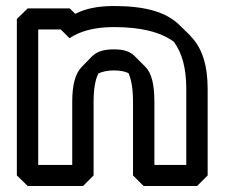

<svg xmlns="http://www.w3.org/2000/svg" viewBox="-20 -583 746 638"><path d="M220 -35H107V-485H182L211 -456C245 -479 293 -493 358 -493C448 -493 513 -477 558 -444C586 -405 599 -355 599 -287V-35H493V-244C493 -302 484 -340 463 -361L428 -396L427 -397C411 -413 389 -419 358 -419C326 -419 302 -412 286 -396L251 -360C230 -338 220 -301 220 -244ZM256 35 291 0V-244C291 -286 296 -317 307 -339C320 -345 338 -349 358 -349C378 -349 394 -346 407 -340C417 -318 422 -286 422 -244V0L457 35H635L670 0V-287C670 -366 652 -424 613 -463V-464L577 -499C532 -544 461 -563 358 -563C304 -563 263 -554 230 -537L212 -555H72L36 -520V0L72 35Z"/></svg>

Font: Hussar Press
Style: Bold
Weight: 700
Foundry: Cannot Into Space Fonts
Version: Version 1.43